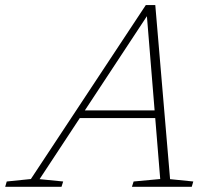

<svg xmlns="http://www.w3.org/2000/svg" viewBox="-84 -720 830 740"><path d="M209.5 -265 219 -294.5H531.5L522 -265ZM571.5 -29.5 661 -20.5 655 0H424.5L431 -20.5L533.5 -30L481 -672.5H492L68.5 -29.5L159.5 -20.5L153 0H-64L-58 -20.5L35 -30L478 -700.5H514.5Z"/></svg>

Font: Newsreader 9pt ExtraLight
Style: Italic
Weight: 250
Italic angle: -17°
Designer: Hugues Gentile
Foundry: Production Type
Version: Version 1.003